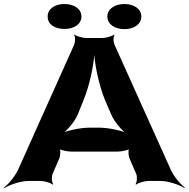

<svg xmlns="http://www.w3.org/2000/svg" viewBox="-79 -900 939 955"><path d="M565 -112 599 -34C604 -21 603 7 595 16L599 18C607 10 640 0 658 0H718C758 0 813 19 838 35L840 32C815 15 779 -31 765 -68L490 -679C485 -691 483 -718 491 -726L488 -728C480 -720 447 -711 431 -711H349C333 -711 300 -720 292 -728L289 -726C297 -718 295 -691 290 -678L16 -67C2 -31 -34 15 -59 32L-56 35C-32 19 24 0 64 0H124C142 0 174 10 182 18L186 16C178 7 177 -21 182 -34L216 -112C221 -125 224 -156 216 -164L212 -162C220 -153 257 -146 275 -146H506C524 -146 561 -153 569 -162L565 -164C557 -156 560 -125 565 -112ZM308 -331 335 -398C370 -482 392 -597 392 -664H388C388 -597 410 -482 445 -398L474 -331C489 -295 529 -247 558 -230L560 -234C531 -250 461 -265 415 -265H366C320 -265 250 -250 221 -234L225 -231C253 -247 293 -295 308 -331ZM242 -756C290 -756 326 -780 326 -818C326 -855 290 -880 242 -880C194 -880 158 -856 158 -818C158 -779 193 -756 242 -756ZM540 -755C588 -755 624 -780 624 -818C624 -855 588 -880 540 -880C492 -880 455 -856 455 -818C455 -780 491 -755 540 -755Z"/></svg>

Font: Asimov
Style: EdgeWide
Weight: 500
Designer: Google
Version: Version 2.000980: 2014